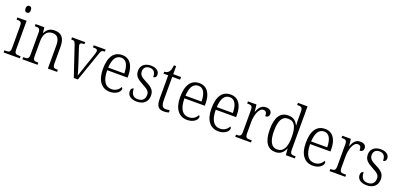

<svg xmlns="http://www.w3.org/2000/svg" viewBox="16 -1744 5709 2738"><g transform="rotate(20 2870.5 -375.0)"><path d="M143 -647C166 -647 183 -659 183 -698C183 -737 166 -749 143 -749C120 -749 103 -737 103 -698C103 -659 120 -647 143 -647ZM24 0H270V-32H252C198 -32 178 -39 178 -105V-536H37V-504H46C96 -504 116 -496 116 -431V-103C116 -39 96 -32 42 -32H24Z M309 0H539V-32H531C478 -32 458 -38 458 -102V-326C458 -421 492 -499 587 -499C667 -499 696 -443 696 -354V0H836V-32H829C776 -32 759 -39 759 -105V-354C759 -485 707 -544 605 -544C540 -544 495 -522 460 -454H456L448 -536H314V-504H325C375 -504 396 -497 396 -433V-105C396 -39 375 -32 321 -32H309Z M937 -453 1089 0H1151L1304 -440C1322 -495 1330 -504 1370 -504H1377V-536H1196V-504H1213C1252 -504 1266 -494 1266 -471C1266 -453 1257 -426 1242 -382L1182 -208C1157 -136 1138 -77 1130 -51C1121 -87 1100 -159 1082 -212L1018 -407C1010 -430 1001 -457 1001 -471C1001 -494 1014 -504 1051 -504H1067V-536H867V-504C912 -504 922 -497 937 -453Z M1637 10C1740 10 1791 -49 1791 -86C1791 -100 1784 -109 1776 -113C1755 -71 1712 -34 1646 -34C1554 -34 1500 -108 1499 -267H1808V-299C1808 -456 1741 -544 1628 -544C1505 -544 1435 -451 1435 -263C1435 -89 1511 10 1637 10ZM1744 -307H1500C1506 -431 1545 -504 1628 -504C1708 -504 1743 -425 1744 -307Z M2048 10C2146 10 2210 -45 2210 -138C2210 -211 2178 -252 2083 -299C2004 -338 1968 -365 1968 -421C1968 -471 1996 -508 2059 -508C2118 -508 2149 -473 2149 -399C2179 -399 2195 -418 2195 -450C2195 -499 2152 -543 2066 -543C1974 -543 1914 -494 1914 -412C1914 -333 1953 -298 2053 -245C2135 -203 2155 -177 2155 -129C2155 -68 2119 -27 2050 -27C1972 -27 1945 -78 1945 -151C1925 -151 1903 -136 1903 -95C1903 -37 1950 10 2048 10Z M2459 10C2485 10 2513 5 2531 -1V-37C2511 -33 2495 -30 2473 -30C2426 -30 2403 -60 2403 -139V-496H2522V-536H2403V-658H2369C2364 -603 2354 -573 2336 -553C2320 -535 2296 -526 2270 -525V-496H2341V-143C2341 -29 2376 10 2459 10Z M2809 10C2912 10 2963 -49 2963 -86C2963 -100 2956 -109 2948 -113C2927 -71 2884 -34 2818 -34C2726 -34 2672 -108 2671 -267H2980V-299C2980 -456 2913 -544 2800 -544C2677 -544 2607 -451 2607 -263C2607 -89 2683 10 2809 10ZM2916 -307H2672C2678 -431 2717 -504 2800 -504C2880 -504 2915 -425 2916 -307Z M3284 10C3387 10 3438 -49 3438 -86C3438 -100 3431 -109 3423 -113C3402 -71 3359 -34 3293 -34C3201 -34 3147 -108 3146 -267H3455V-299C3455 -456 3388 -544 3275 -544C3152 -544 3082 -451 3082 -263C3082 -89 3158 10 3284 10ZM3391 -307H3147C3153 -431 3192 -504 3275 -504C3355 -504 3390 -425 3391 -307Z M3539 0H3778V-32H3753C3703 -32 3681 -38 3681 -103V-275C3681 -373 3717 -498 3787 -498C3827 -498 3841 -474 3841 -421C3882 -421 3898 -444 3898 -475C3898 -517 3868 -545 3810 -545C3734 -545 3704 -489 3681 -431H3678L3667 -536H3537V-504H3544C3598 -504 3619 -497 3619 -433V-106C3619 -39 3597 -32 3547 -32H3539Z M4150 10C4226 10 4269 -33 4297 -97H4299L4307 0H4444V-32H4433C4380 -32 4360 -39 4360 -102V-760H4214V-728H4226C4275 -728 4297 -721 4297 -654V-556C4297 -523 4298 -484 4301 -451H4296C4270 -508 4225 -545 4149 -545C4030 -545 3966 -458 3966 -267C3966 -76 4034 10 4150 10ZM4159 -34C4075 -34 4030 -111 4030 -265C4030 -420 4069 -500 4160 -500C4265 -500 4298 -418 4298 -266C4298 -118 4257 -35 4159 -34Z M4716 10C4819 10 4870 -49 4870 -86C4870 -100 4863 -109 4855 -113C4834 -71 4791 -34 4725 -34C4633 -34 4579 -108 4578 -267H4887V-299C4887 -456 4820 -544 4707 -544C4584 -544 4514 -451 4514 -263C4514 -89 4590 10 4716 10ZM4823 -307H4579C4585 -431 4624 -504 4707 -504C4787 -504 4822 -425 4823 -307Z M4971 0H5210V-32H5185C5135 -32 5113 -38 5113 -103V-275C5113 -373 5149 -498 5219 -498C5259 -498 5273 -474 5273 -421C5314 -421 5330 -444 5330 -475C5330 -517 5300 -545 5242 -545C5166 -545 5136 -489 5113 -431H5110L5099 -536H4969V-504H4976C5030 -504 5051 -497 5051 -433V-106C5051 -39 5029 -32 4979 -32H4971Z M5536 10C5634 10 5698 -45 5698 -138C5698 -211 5666 -252 5571 -299C5492 -338 5456 -365 5456 -421C5456 -471 5484 -508 5547 -508C5606 -508 5637 -473 5637 -399C5667 -399 5683 -418 5683 -450C5683 -499 5640 -543 5554 -543C5462 -543 5402 -494 5402 -412C5402 -333 5441 -298 5541 -245C5623 -203 5643 -177 5643 -129C5643 -68 5607 -27 5538 -27C5460 -27 5433 -78 5433 -151C5413 -151 5391 -136 5391 -95C5391 -37 5438 10 5536 10Z"/></g></svg>

Font: Noto Serif Thai SemiCondensed Light
Style: Regular
Weight: 300
Width: 4
Designer: Monotype Design Team
Foundry: Monotype Imaging Inc.
Version: Version 2.002